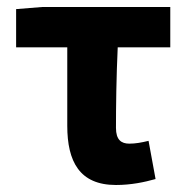

<svg xmlns="http://www.w3.org/2000/svg" viewBox="-20 -516 532 548"><path d="M172 -157C172 -55 207 12 311 12C354 12 392 4 424 -5L404 -114C383 -109 367 -106 349 -106C326 -106 311 -117 311 -151C311 -211 312 -296 316 -381H466V-496H100L26 -490V-381H172Z"/></svg>

Font: Cambridge Sans Bold
Style: Regular
Weight: 700
Version: Version 2.020;PS 002.020;hotconv 1.0.88;makeotf.lib2.5.64775